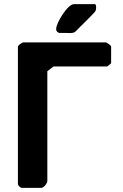

<svg xmlns="http://www.w3.org/2000/svg" viewBox="-20 -913 597 933"><path d="M87 0H180C193 0 210 -23 210 -33V-567C213 -569 236 -587 240 -590H500C501 -591 520 -603 520 -607V-687C520 -692 499 -707 493 -707H93C88 -707 67 -692 67 -687V-20C67 -11 79 0 87 0ZM253 -773C253 -763 255 -759 267 -753H300C309 -753 337 -749 347 -760L420 -833C440 -855 447 -856 447 -876C447 -879 448 -893 440 -893H340C308 -893 253 -801 253 -773Z"/></svg>

Font: Asimov Print
Style: C
Weight: 500
Designer: Google
Version: Version 2.000980: 2014